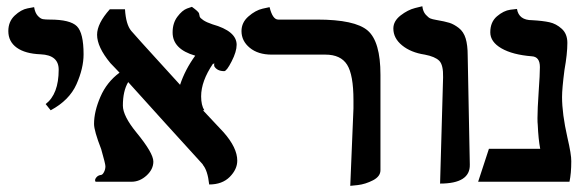

<svg xmlns="http://www.w3.org/2000/svg" viewBox="-20 -585 1881 618"><path d="M143.1 -230 127 -250Q168.9 -282.2 168.9 -360.8Q168.9 -407.7 110.8 -410.2Q61 -412.1 33.9 -431.6Q6.8 -451.2 6.8 -484.9Q6.8 -515.6 27.3 -534.9Q47.9 -554.2 68.8 -558.1L89.8 -562Q92.8 -543.9 101.3 -534.4Q109.9 -524.9 117.9 -523.4Q126 -522 140.1 -522Q206.1 -522 227.5 -500.5Q249 -479 249 -410.2Q249 -365.2 226.1 -313.7Q203.1 -262.2 143.1 -230Z M741.7 -440.9Q741.7 -418.9 725.6 -387.5Q709.5 -356 701.7 -356Q678.7 -356 669.4 -372.1H670.4Q667 -377.4 671.4 -379.9Q671.4 -379.9 665.5 -379.9Q627.4 -323.7 627.4 -274.9Q627.4 -246.1 637.7 -230H633.3Q655.3 -207 699.7 -159.2Q743.7 -109.4 743.7 -67.9Q743.7 -40 719.5 -15.6Q695.3 8.8 653.3 8.8Q648.4 -37.1 632.3 -55.2H633.3Q590.3 -102.1 512.5 -188Q434.6 -273.9 392.6 -320.8Q375.5 -292 375.5 -245.1Q375.5 -211.9 419.4 -158.2Q473.6 -92.3 473.6 -64.9Q473.6 -40 451.7 -20Q429.7 0 403.3 0H287.6Q283.7 -5.9 289.6 -13.4Q295.4 -21 305.7 -22Q310.5 -22.9 314.9 -31.5Q319.3 -40 319.3 -49.8Q319.3 -57.6 305.7 -105Q282.7 -164.1 282.7 -186Q282.7 -226.1 303.2 -273.4Q323.7 -320.8 364.7 -351.1Q359.9 -356 350.1 -366.5Q340.3 -377 335.4 -381.8Q292.5 -433.6 292.5 -473.1Q292.5 -509.3 333.5 -555.2H382.3Q385.3 -506.3 402.3 -485.8Q428.2 -456.1 481.4 -397.9Q534.7 -339.8 559.6 -312Q575.7 -360.8 608.4 -405.8Q535.2 -426.8 535.6 -481Q535.6 -510.7 551 -531.2Q566.4 -551.8 582 -557.6L597.7 -563Q618.7 -547.9 620.6 -542Q621.6 -535.2 623 -531Q624.5 -526.9 634.5 -520Q644.5 -513.2 663.6 -506.8Q741.7 -484.9 741.7 -440.9Z M1107.4 13.2 1117.7 -235.8Q1117.7 -235.8 1117.7 -262.2Q1117.7 -344.2 1097.2 -376.7Q1076.7 -409.2 1027.3 -409.2H854.5Q810.5 -409.2 783.9 -431.2Q757.3 -453.1 757.3 -484.9Q757.3 -512.7 779.8 -532.2Q802.2 -551.8 825.2 -557.1L847.7 -562Q857.4 -522 875.5 -522H1000.5Q1122.6 -522 1163.6 -486.6Q1204.6 -451.2 1204.6 -344.2V-37.1Q1204.6 -17.1 1180.4 -4.6Q1156.2 7.8 1131.8 10.7Z M1396.5 5.9 1406.2 -335.9Q1407.2 -376 1393.8 -389.4Q1380.4 -402.8 1347.2 -409.2Q1302.2 -416 1274.2 -439Q1246.1 -461.9 1246.1 -493.2Q1246.1 -517.1 1269.3 -535.2Q1292.5 -553.2 1315.9 -559.1L1339.4 -564.9Q1341.3 -547.9 1350.3 -537.8Q1359.4 -527.8 1365.7 -525.4Q1372.1 -522.9 1383.3 -521Q1412.1 -516.1 1426.8 -511.5Q1441.4 -506.8 1456.8 -494.9Q1472.2 -482.9 1478.8 -461.4Q1485.4 -439.9 1485.4 -405.8Q1486.3 -346.7 1488.8 -229.2Q1491.2 -111.8 1492.2 -55.2Q1493.7 5.9 1396.5 5.9Z M1789.1 -272.9Q1789.1 -218.8 1806.2 -143.1Q1819.3 -86.9 1818.8 -65.9Q1818.8 -26.9 1813 0H1519L1553.7 -106H1718.8Q1712.9 -136.7 1710.9 -183.1Q1710 -189.9 1710 -205.1Q1710 -232.9 1713.9 -291Q1717.8 -345.2 1717.8 -369.1Q1717.8 -402.3 1691.9 -403.8Q1629.9 -408.7 1594 -429.4Q1558.1 -450.2 1558.1 -481Q1558.1 -514.2 1579.6 -532.5Q1601.1 -550.8 1622.6 -553.7L1644 -556.2Q1649.9 -520 1692.9 -520Q1727.1 -518.1 1748.5 -513.4Q1770 -508.8 1788.1 -492.4Q1806.2 -476.1 1806.2 -446.8Q1806.2 -411.6 1796.9 -359.9Q1789.1 -299.8 1789.1 -272.9Z"/></svg>

Font: Linux Libertine
Style: Bold
Weight: 700
Designer: Philipp H. Poll
Foundry: Philipp H. Poll
Version: Version 5.0.3